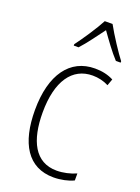

<svg xmlns="http://www.w3.org/2000/svg" viewBox="-147 -829 660 904"><g transform="rotate(20 183.0 -377.0)"><path d="M255 -764H216C193 -720 146 -650 118 -613V-606H142C172 -638 208 -689 236 -726C264 -687 298 -639 329 -606H353V-613C330 -642 280 -718 255 -764ZM240 10C276 10 313 2 340 -11V-46C310 -33 276 -25 243 -25C134 -25 88 -120 88 -260C88 -418 149 -504 251 -504C278 -504 306 -498 331 -485L343 -518C316 -532 286 -539 250 -539C125 -539 50 -437 50 -259C50 -93 111 10 240 10Z"/></g></svg>

Font: Noto Sans Condensed ExtraLight
Style: Regular
Weight: 200
Width: 3
Designer: Monotype Design Team
Foundry: Monotype Imaging Inc.
Version: Version 2.013